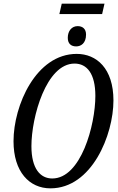

<svg xmlns="http://www.w3.org/2000/svg" viewBox="-20 -1020 644 1051"><path d="M305 -943H539L552 -1000H318ZM397 -766C423 -766 451 -783 451 -831C451 -862 432 -877 405 -877C373 -877 351 -851 351 -813C351 -781 369 -766 397 -766ZM256 11C483 11 601 -282 601 -470C601 -646 508 -725 400 -725C177 -725 54 -443 54 -247C54 -79 141 11 256 11ZM266 -43C201 -43 152 -96 152 -220C152 -379 233 -672 388 -672C456 -672 502 -617 502 -495C502 -335 423 -43 266 -43Z"/></svg>

Font: Noto Serif ExtraCondensed
Style: Italic
Weight: 400
Width: 2
Italic angle: -12°
Designer: Monotype Design Team
Foundry: Monotype Imaging Inc.
Version: Version 2.014